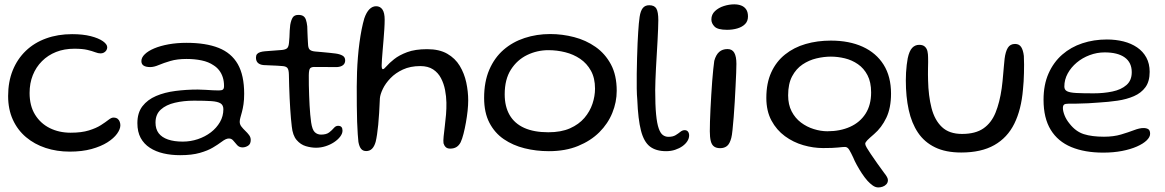

<svg xmlns="http://www.w3.org/2000/svg" viewBox="-20 -654 5238 863"><path d="M293.5 27.5Q235.5 27.5 185.2 11Q135 -5.5 97 -37.5Q59 -69.5 37.8 -116Q16.5 -162.5 16.5 -222.5Q16.5 -286.5 37.2 -337.8Q58 -389 96 -425.5Q134 -462 187 -481.2Q240 -500.5 304 -500.5Q352.5 -500.5 387.8 -491.5Q423 -482.5 442.5 -468.8Q462 -455 462 -441.5Q462 -434 457.8 -427.5Q453.5 -421 446.8 -417.5Q440 -414 432 -414Q421.5 -414 408 -419.2Q394.5 -424.5 372.5 -429.8Q350.5 -435 314 -435Q269 -435 232.2 -420.5Q195.5 -406 168.8 -379.2Q142 -352.5 127.5 -316.2Q113 -280 113 -236Q113 -178.5 137.5 -138.8Q162 -99 203.8 -78.2Q245.5 -57.5 297.5 -57.5Q346.5 -57.5 379.5 -67.8Q412.5 -78 433.5 -91.5Q454.5 -105 467.5 -115.2Q480.5 -125.5 489.5 -125.5Q502 -125.5 508.8 -120Q515.5 -114.5 518.2 -106.5Q521 -98.5 521 -91Q521 -73.5 506.2 -53Q491.5 -32.5 462.8 -14.2Q434 4 391.5 15.8Q349 27.5 293.5 27.5Z M789.5 43.5Q749.5 43.5 714.8 35.5Q680 27.5 653.5 10.2Q627 -7 612.2 -34.2Q597.5 -61.5 597.5 -100.5Q597.5 -147 620.2 -176.5Q643 -206 681.5 -222.5Q720 -239 768.8 -245.2Q817.5 -251.5 869 -251.5Q886 -251.5 903.8 -250.2Q921.5 -249 937.2 -248.2Q953 -247.5 964 -247.5Q977.5 -247.5 982.2 -251.8Q987 -256 987 -267Q987 -289.5 981.2 -307Q975.5 -324.5 965 -338Q954.5 -351.5 940 -360.5Q917.5 -376 886 -382.5Q854.5 -389 818.5 -389Q776.5 -389 746 -380Q715.5 -371 693.8 -361.8Q672 -352.5 655.5 -352.5Q636 -352.5 625.8 -359Q615.5 -365.5 615.5 -379.5Q615.5 -395.5 630.8 -410.2Q646 -425 673.2 -436.5Q700.5 -448 737.8 -454.8Q775 -461.5 818.5 -461.5Q905 -461.5 962.5 -438.8Q1020 -416 1048.8 -365.8Q1077.5 -315.5 1077.5 -232.5Q1077.5 -205.5 1074.5 -185.5Q1071.5 -165.5 1067.5 -150.8Q1063.5 -136 1060.5 -125.5Q1057.5 -115 1057.5 -106.5Q1057.5 -95 1065 -85.2Q1072.5 -75.5 1082.2 -66.2Q1092 -57 1099.5 -47Q1107 -37 1107 -25Q1107 -6.5 1095 1Q1083 8.5 1070 8.5Q1055.5 8.5 1046.2 -1.5Q1037 -11.5 1029 -21.5Q1021 -31.5 1009 -31.5Q1002 -31.5 994.2 -28Q986.5 -24.5 974.5 -15.5Q960 -4.5 937 9.2Q914 23 878.2 33.2Q842.5 43.5 789.5 43.5ZM801.5 -17.5Q836.5 -17.5 869.2 -28.5Q902 -39.5 927.8 -59.2Q953.5 -79 968.8 -105.5Q984 -132 984 -163Q984 -181.5 971.2 -189.5Q958.5 -197.5 929.8 -199.5Q901 -201.5 852 -201.5Q805.5 -201.5 766 -192.2Q726.5 -183 702.8 -161.5Q679 -140 679 -103Q679 -74 693.2 -55.2Q707.5 -36.5 735 -27Q762.5 -17.5 801.5 -17.5Z M1400.5 10Q1378.5 10 1354.8 3Q1331 -4 1313.2 -24.8Q1295.5 -45.5 1291.5 -85.5Q1289.5 -101 1287.8 -121Q1286 -141 1284.5 -164.5Q1283 -188 1281.8 -213.2Q1280.5 -238.5 1279.8 -265.2Q1279 -292 1278.5 -319Q1278 -341.5 1271.5 -348.8Q1265 -356 1250 -357Q1240.5 -358 1224.8 -358.8Q1209 -359.5 1192.8 -360.2Q1176.5 -361 1164 -361.5Q1147 -363.5 1138.8 -371.8Q1130.5 -380 1130.5 -395Q1130.5 -405 1135.2 -410.8Q1140 -416.5 1149.2 -419.5Q1158.5 -422.5 1170.5 -423.5Q1198.5 -425.5 1216 -427Q1233.5 -428.5 1248.5 -429.5Q1265 -431.5 1271.2 -438Q1277.5 -444.5 1279 -462Q1280.5 -472.5 1281 -487.2Q1281.5 -502 1282.2 -516.8Q1283 -531.5 1284.5 -542Q1288.5 -564.5 1296 -575.8Q1303.5 -587 1321 -587Q1335.5 -587 1343.5 -581.5Q1351.5 -576 1355.2 -564.8Q1359 -553.5 1361 -536Q1361.5 -519.5 1362 -506.5Q1362.5 -493.5 1363 -483.5Q1363.5 -473.5 1364 -465.2Q1364.5 -457 1365 -449.5Q1366.5 -435 1373.8 -429.5Q1381 -424 1396.5 -422.5Q1410 -421.5 1427.8 -419.8Q1445.5 -418 1462 -416.5Q1478.5 -415 1488 -413.5Q1507 -411 1519.2 -404.2Q1531.5 -397.5 1531.5 -382.5Q1531.5 -369 1521.8 -361.2Q1512 -353.5 1494.5 -352.5Q1461 -352 1433.2 -352.8Q1405.5 -353.5 1391 -353Q1379 -352.5 1373.8 -346.8Q1368.5 -341 1368 -316Q1368 -294 1368.2 -271Q1368.5 -248 1369.5 -225Q1370.5 -202 1371.5 -180.2Q1372.5 -158.5 1374.5 -139Q1376.5 -119.5 1378.5 -104Q1383.5 -70.5 1395 -59.8Q1406.5 -49 1423 -49Q1447 -49 1459.8 -59Q1472.5 -69 1480.8 -78.8Q1489 -88.5 1499.5 -88.5Q1510 -88.5 1514.8 -83Q1519.5 -77.5 1519.5 -67Q1519.5 -53.5 1509 -39.8Q1498.5 -26 1481.5 -14.8Q1464.5 -3.5 1443.5 3.2Q1422.5 10 1400.5 10Z M1626 25Q1611.5 25 1603.2 15.2Q1595 5.5 1591 -16Q1589.5 -28 1588 -51Q1586.5 -74 1585.2 -106.2Q1584 -138.5 1583.8 -178.8Q1583.5 -219 1583.5 -265Q1583.5 -296.5 1584.8 -330.2Q1586 -364 1588.8 -397.5Q1591.5 -431 1595.8 -462.5Q1600 -494 1605.5 -521.8Q1611 -549.5 1617.5 -571.5Q1627 -599 1640.5 -612.5Q1654 -626 1670.5 -626Q1689 -626 1699 -611.2Q1709 -596.5 1709 -565.5Q1709 -546.5 1707.5 -523.2Q1706 -500 1704 -475.5Q1702 -451 1700 -428.2Q1698 -405.5 1696.8 -387.5Q1695.5 -369.5 1695.5 -359.5Q1695.5 -343 1701 -343Q1706 -343 1717.5 -356.5Q1729 -370 1751.5 -388Q1774 -406 1810 -419.5Q1846 -433 1900 -433Q1954.5 -433 1990.2 -412.5Q2026 -392 2046.5 -358Q2067 -324 2075.8 -283.2Q2084.5 -242.5 2084.5 -202.5Q2084.5 -182 2081.8 -156Q2079 -130 2074.2 -103.2Q2069.5 -76.5 2063.5 -53Q2057.5 -29.5 2050.5 -14.5Q2043 0 2031.5 7Q2020 14 2003.5 14Q1990.5 14 1983.5 7.2Q1976.5 0.5 1973.5 -10Q1972 -20.5 1974 -40.5Q1976 -60.5 1979.2 -86Q1982.5 -111.5 1984.8 -139.2Q1987 -167 1986.5 -193Q1986 -220.5 1980.5 -249.2Q1975 -278 1962.2 -302.5Q1949.5 -327 1926.8 -342Q1904 -357 1869 -357Q1824.5 -357 1791 -341.5Q1757.5 -326 1735 -302.5Q1712.5 -279 1700.8 -254.5Q1689 -230 1687.5 -212Q1686 -176.5 1684.2 -146.8Q1682.5 -117 1680 -93Q1677.5 -69 1674.8 -50Q1672 -31 1668.5 -16.5Q1662.5 4.5 1652 14.8Q1641.5 25 1626 25Z M2447 25.5Q2390 25.5 2337.8 12.5Q2285.5 -0.5 2244.5 -28.5Q2203.5 -56.5 2179.8 -102.2Q2156 -148 2156 -214Q2156 -286.5 2179.2 -340.5Q2202.5 -394.5 2243.2 -430Q2284 -465.5 2338 -483.2Q2392 -501 2453 -501Q2507.5 -501 2560.5 -487.2Q2613.5 -473.5 2656.8 -443.2Q2700 -413 2726 -364.5Q2752 -316 2752 -246Q2752 -195 2732.2 -146.5Q2712.5 -98 2673.8 -59.5Q2635 -21 2578.2 2.2Q2521.5 25.5 2447 25.5ZM2444.5 -59.5Q2502 -59.5 2542 -77.2Q2582 -95 2606.8 -124Q2631.5 -153 2643 -187.5Q2654.5 -222 2654.5 -255.5Q2654.5 -303 2636.2 -336Q2618 -369 2587.8 -389.5Q2557.5 -410 2520.5 -419.2Q2483.5 -428.5 2445 -428.5Q2394.5 -428.5 2349.5 -406.8Q2304.5 -385 2276.5 -341.2Q2248.5 -297.5 2248.5 -230Q2248.5 -175.5 2270.5 -137.2Q2292.5 -99 2336.2 -79.2Q2380 -59.5 2444.5 -59.5Z M2974 25.5Q2928.5 25.5 2901.2 4.5Q2874 -16.5 2861 -67Q2848 -117.5 2844.5 -205.5Q2842.5 -225.5 2842 -256Q2841.5 -286.5 2842 -322.5Q2842.5 -358.5 2843.5 -394Q2844.5 -429.5 2845.8 -459.8Q2847 -490 2848.5 -509Q2851 -551.5 2855 -578.2Q2859 -605 2869.2 -617.8Q2879.5 -630.5 2898 -630.5Q2921.5 -630.5 2930.2 -615.5Q2939 -600.5 2939 -563Q2939 -548 2938 -523.8Q2937 -499.5 2935.5 -470.2Q2934 -441 2932 -409.5Q2930 -378 2928.5 -348Q2927 -318 2926 -292.2Q2925 -266.5 2925 -249Q2925 -181.5 2929 -140Q2933 -98.5 2940.8 -76.8Q2948.5 -55 2959.5 -47Q2970.5 -39 2984.5 -39Q3004.5 -39 3016.8 -46.5Q3029 -54 3038.2 -61.5Q3047.5 -69 3057.5 -69Q3067 -69 3072.2 -62.5Q3077.5 -56 3077.5 -45Q3077.5 -32.5 3069.8 -20Q3062 -7.5 3047.8 2.8Q3033.5 13 3014.8 19.2Q2996 25.5 2974 25.5Z M3217 12Q3200 12 3189.5 4.5Q3179 -3 3174.8 -20Q3170.5 -37 3170.5 -64Q3170.5 -81.5 3171.2 -107.5Q3172 -133.5 3173.5 -164.5Q3175 -195.5 3177 -227.8Q3179 -260 3181.2 -289.8Q3183.5 -319.5 3186 -343.2Q3188.5 -367 3190.5 -380.5Q3198 -408 3212.8 -420.8Q3227.5 -433.5 3250 -433.5Q3271 -433.5 3280.5 -416.8Q3290 -400 3290 -367Q3290 -353 3289 -326.2Q3288 -299.5 3286.2 -265.8Q3284.5 -232 3282.5 -196.2Q3280.5 -160.5 3277.8 -127.8Q3275 -95 3272.5 -70Q3270 -45 3267 -34Q3260 -7.5 3247.8 2.2Q3235.5 12 3217 12ZM3248 -520Q3206 -520 3191.8 -534.5Q3177.5 -549 3177.5 -566.5Q3177.5 -589 3193.8 -604.2Q3210 -619.5 3233.8 -627Q3257.5 -634.5 3280.5 -634.5Q3298 -634.5 3312 -629Q3326 -623.5 3334 -611.5Q3342 -599.5 3342 -580Q3342 -559 3329.2 -546Q3316.5 -533 3295 -526.5Q3273.5 -520 3248 -520Z M3928 188.5Q3915 188.5 3902.8 179.8Q3890.5 171 3879.5 159Q3867 145 3854.2 125.8Q3841.5 106.5 3831 87.2Q3820.5 68 3815 54Q3805.5 33.5 3797.5 20Q3789.5 6.5 3778.5 6.5Q3768.5 6.5 3747 9Q3725.5 11.5 3679.5 11.5Q3635.5 11.5 3590.5 -1.5Q3545.5 -14.5 3508 -42Q3470.5 -69.5 3447.5 -112.2Q3424.5 -155 3424.5 -214Q3424.5 -280.5 3446.8 -329Q3469 -377.5 3508.8 -409.2Q3548.5 -441 3601 -456.2Q3653.5 -471.5 3714.5 -471.5Q3797 -471.5 3857.8 -443.8Q3918.5 -416 3951.8 -363Q3985 -310 3985 -233Q3985 -169 3963.8 -124.5Q3942.5 -80 3908.5 -51Q3888 -33.5 3878.5 -23.8Q3869 -14 3869 -7.5Q3869 -2 3876.2 10.5Q3883.5 23 3893.5 37.5Q3907.5 58.5 3923.2 80.5Q3939 102.5 3954 123Q3962.5 133.5 3966.8 141.5Q3971 149.5 3971 155.5Q3971 166.5 3964.2 174Q3957.5 181.5 3947.5 185Q3937.5 188.5 3928 188.5ZM3699 -64Q3756.5 -64 3801 -84Q3845.5 -104 3870.5 -143Q3895.5 -182 3895.5 -238.5Q3895.5 -285 3879.2 -316Q3863 -347 3836.2 -365.5Q3809.5 -384 3777.5 -391.8Q3745.5 -399.5 3714.5 -399.5Q3683 -399.5 3649.5 -391.5Q3616 -383.5 3587.2 -364.2Q3558.5 -345 3540.5 -311.2Q3522.5 -277.5 3522.5 -225.5Q3522.5 -184 3538.2 -153.5Q3554 -123 3580.2 -103.2Q3606.5 -83.5 3637.8 -73.8Q3669 -64 3699 -64Z M4300.5 31.5Q4230.5 31.5 4182.8 8.2Q4135 -15 4106.2 -57.8Q4077.5 -100.5 4064.5 -160Q4051.5 -219.5 4051.5 -292.5Q4051.5 -310 4052.5 -327.8Q4053.5 -345.5 4055.5 -362.2Q4057.5 -379 4060 -392Q4067 -425 4080 -438.8Q4093 -452.5 4111.5 -452.5Q4128.5 -452.5 4137.2 -444.2Q4146 -436 4148.8 -423.2Q4151.5 -410.5 4151.5 -397.5Q4152 -388.5 4151.8 -375.2Q4151.5 -362 4151.2 -347.2Q4151 -332.5 4151 -318.5Q4151 -304.5 4151.5 -293Q4153 -223 4167 -168.5Q4181 -114 4213.8 -83Q4246.5 -52 4304 -52Q4364.5 -52 4400.2 -76.8Q4436 -101.5 4454.8 -147.8Q4473.5 -194 4482.5 -257.5Q4484.5 -272.5 4486.2 -288.8Q4488 -305 4489.2 -321.8Q4490.5 -338.5 4492.2 -355.8Q4494 -373 4495.5 -390Q4499.5 -422 4510 -439.2Q4520.5 -456.5 4542.5 -456.5Q4561 -456.5 4570 -442.5Q4579 -428.5 4582 -402.5Q4583 -383 4583 -363.8Q4583 -344.5 4582.5 -325.5Q4582 -306.5 4581 -288Q4580 -269.5 4578 -251.5Q4570.5 -161.5 4539.2 -98.2Q4508 -35 4449.2 -1.8Q4390.5 31.5 4300.5 31.5Z M4938.5 32Q4855.5 32 4795.2 7Q4735 -18 4702.8 -70.5Q4670.5 -123 4670.5 -205.5Q4670.5 -273 4693 -323.8Q4715.5 -374.5 4754.5 -408.5Q4793.5 -442.5 4845 -459.5Q4896.5 -476.5 4955 -476.5Q4995 -476.5 5029.8 -467.8Q5064.5 -459 5091 -441Q5117.5 -423 5132.5 -395.5Q5147.5 -368 5147.5 -331Q5147.5 -288 5128.5 -262Q5109.5 -236 5076.8 -221.8Q5044 -207.5 5003 -201.5Q4962 -195.5 4918 -193Q4898 -191 4871 -189.8Q4844 -188.5 4819.8 -188.2Q4795.5 -188 4783 -188Q4768 -188 4762.8 -183.8Q4757.5 -179.5 4757.5 -168.5Q4757.5 -154.5 4765.2 -135Q4773 -115.5 4788 -97.5Q4815.5 -62.5 4851.8 -51Q4888 -39.5 4942 -39.5Q4985.5 -39.5 5019 -49.5Q5052.5 -59.5 5077.2 -69Q5102 -78.5 5119.5 -78.5Q5133.5 -78.5 5141.5 -73.2Q5149.5 -68 5149.5 -52.5Q5149.5 -38 5134 -23Q5118.5 -8 5090.2 4.5Q5062 17 5023.5 24.5Q4985 32 4938.5 32ZM4895.5 -234.5Q4941.5 -234.5 4980.5 -242.8Q5019.5 -251 5043.2 -271.8Q5067 -292.5 5067 -329.5Q5067 -373 5035.5 -395.8Q5004 -418.5 4945 -418.5Q4910.5 -418.5 4877.8 -406.2Q4845 -394 4819.5 -372.5Q4794 -351 4779 -323.5Q4764 -296 4764 -265Q4764 -250 4776.5 -243.8Q4789 -237.5 4817.8 -236Q4846.5 -234.5 4895.5 -234.5Z"/></svg>

Font: Gluten Thin Light
Style: Regular
Weight: 300
Version: Version 1.300